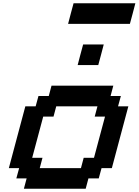

<svg xmlns="http://www.w3.org/2000/svg" viewBox="-20 -1145 841 1165"><path d="M125 0H500L516.6 -62.5H579.1L596.2 -125H658.7Q675.3 -187.5 708.7 -312.5Q742.2 -437.5 758.8 -500H696.3L713.4 -562.5H650.9L667.5 -625H292.5L275.9 -562.5H213.4L196.3 -500H133.8Q117.2 -437.5 83.7 -312.5Q50.3 -187.5 33.7 -125H96.2L79.1 -62.5H141.6ZM471.2 -125H221.2L237.8 -187.5H175.3Q186.5 -229 208.7 -312.3Q231 -395.5 242.2 -437.5H304.7L321.3 -500H571.3L554.7 -437.5H617.2Q606 -396 583.7 -312.5Q561.5 -229 550.3 -187.5H487.8ZM451.2 -750H576.2Q582 -771 593 -812.5Q604 -854 609.4 -875H484.4Q478.5 -854 467.5 -812.5Q456.5 -771 451.2 -750ZM393.1 -1000H768.1Q773.9 -1020.5 784.9 -1062.3Q795.9 -1104 801.3 -1125H426.3Q420.4 -1104 409.4 -1062.3Q398.4 -1020.5 393.1 -1000Z"/></svg>

Font: Faithful 32x
Style: Oblique
Weight: 400
Foundry: Faithful Resource Pack
Version: Version 1.0; January 27, 2023